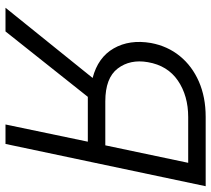

<svg xmlns="http://www.w3.org/2000/svg" viewBox="-54 -696 750 681"><g transform="rotate(90 320.5 -355.0)"><path d="M7 0 256 -309Q183 -328 151 -384Q119 -440 132 -516Q143 -575 178.5 -618.5Q214 -662 269 -686Q324 -710 394 -710H640L490 0H421L482 -292H347Q341 -292 335 -292Q329 -292 323 -292L91 0ZM339 -354H495L557 -648H395Q319 -648 265.5 -611.5Q212 -575 200 -505Q189 -442 222.5 -398Q256 -354 339 -354Z"/></g></svg>

Font: Raleway
Style: Italic
Weight: 400
Italic angle: -12°
Designer: Matt McInerney, Pablo Impallari, Rodrigo Fuenzalida
Foundry: Matt McInerney, Pablo Impallari, Rodrigo Fuenzalida
Version: Version 4.026